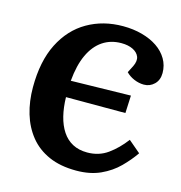

<svg xmlns="http://www.w3.org/2000/svg" viewBox="-108 -813 873 924"><g transform="rotate(15 328.5 -351.0)"><path d="M489 -543Q503 -572 495 -592Q487 -612 463.5 -623.5Q440 -635 406 -635Q353 -635 313 -608Q273 -581 248.5 -528.5Q224 -476 217 -397L515 -403L511 -315H215Q216 -264 226.5 -221.5Q237 -179 257.5 -148Q278 -117 309 -100.5Q340 -84 382 -84Q440 -84 484 -115.5Q528 -147 565 -196L625 -145Q599 -107 562 -70Q525 -33 473.5 -9.5Q422 14 353 14Q274 14 216.5 -11.5Q159 -37 122 -83Q85 -129 67 -189.5Q49 -250 49 -320Q49 -450 93.5 -538Q138 -626 216 -671Q294 -716 393 -716Q444 -716 488 -704Q532 -692 564.5 -670Q597 -648 615.5 -616.5Q634 -585 634 -547Q634 -512 612.5 -491Q591 -470 561 -470Q536 -470 511.5 -480.5Q487 -491 471 -508Z"/></g></svg>

Font: Literata
Style: Bold Italic
Weight: 700
Italic angle: -2°
Designer: Latin by Veronika Burian and Jose Scaglione. Greek by Irene Vlachou. Cyrillic by Vera Evstafieva
Foundry: TypeTogether
Version: Version 3.103;gftools[0.9.29]